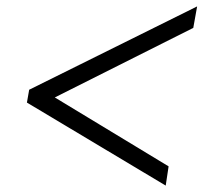

<svg xmlns="http://www.w3.org/2000/svg" viewBox="-20 -579 643 599"><path d="M64 -259 71 -299 595 -559 583 -492 151 -275 506 -60 497 0Z"/></svg>

Font: Sarabun Light
Style: Italic
Weight: 300
Italic angle: -10°
Designer: Suppakit Chalermlarp | Katatrad Co.,Ltd.
Foundry: Cadson Demak Co.,Ltd.
Version: Version 1.000; ttfautohint (v1.6)